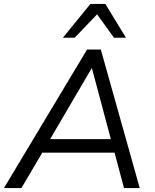

<svg xmlns="http://www.w3.org/2000/svg" viewBox="-39 -957 788 977"><path d="M-19 0 404 -705H474L672 0H592L544 -180H176L70 0ZM427 -609 216 -249H525L429 -609ZM281 -765 421 -937H497L602 -765H541L455 -884L341 -765Z"/></svg>

Font: Nunito Sans
Style: Italic
Weight: 400
Italic angle: -9°
Designer: Vernon Adams
Foundry: Vernon Adams
Version: Version 3.006; ttfautohint (v1.8.3)